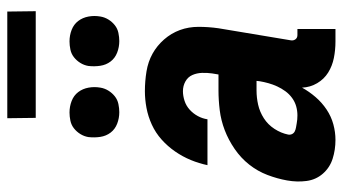

<svg xmlns="http://www.w3.org/2000/svg" viewBox="-232 -724 963 540"><g transform="rotate(-90 250.0 -453.5)"><path d="M127 8Q99 8 74 0Q49 -8 32 -27.5Q15 -47 11.5 -73.5Q8 -100 13 -128Q18 -156 28.5 -183.5Q39 -211 57.5 -234.5Q76 -258 101.5 -275.5Q127 -293 154.5 -303.5Q182 -314 210.5 -317.5Q239 -321 266 -321H311L314 -339Q316 -353 315.5 -367.5Q315 -382 309.5 -394.5Q304 -407 291.5 -414Q279 -421 264 -421Q251 -421 237 -416.5Q223 -412 212 -402Q201 -392 194 -379Q187 -366 185 -352H56Q61 -376 70.5 -399Q80 -422 94.5 -443Q109 -464 128 -481Q147 -498 170 -508.5Q193 -519 217 -523.5Q241 -528 264 -528Q292 -528 319.5 -523.5Q347 -519 369.5 -506.5Q392 -494 409.5 -474Q427 -454 436 -429.5Q445 -405 445 -377Q445 -349 441 -321L407 -117Q406 -110 410 -104.5Q414 -99 422 -99H439V8H404Q380 8 357.5 3.5Q335 -1 316.5 -12.5Q298 -24 286.5 -43.5Q275 -63 274 -86Q263 -66 247.5 -48Q232 -30 212.5 -17Q193 -4 171 2Q149 8 127 8ZM196 -99Q209 -99 221.5 -102.5Q234 -106 245 -114Q256 -122 264 -133Q272 -144 277.5 -156Q283 -168 286.5 -180.5Q290 -193 292 -205L293 -214H266Q246 -214 226 -209.5Q206 -205 188 -193.5Q170 -182 158 -163.5Q146 -145 142 -125Q141 -119 143.5 -114Q146 -109 151 -106.5Q156 -104 162 -103Q168 -102 173.5 -101Q179 -100 184.5 -99.5Q190 -99 196 -99ZM405 -600Q388 -600 372.5 -606Q357 -612 347.5 -624.5Q338 -637 335.5 -653.5Q333 -670 335 -687Q337 -699 343.5 -709.5Q350 -720 359.5 -727.5Q369 -735 381 -737.5Q393 -740 404 -740Q421 -740 436.5 -734Q452 -728 461.5 -715.5Q471 -703 474 -686.5Q477 -670 474 -653Q472 -641 465.5 -630.5Q459 -620 449.5 -612.5Q440 -605 428 -602.5Q416 -600 405 -600ZM205 -600Q188 -600 172.5 -606Q157 -612 147.5 -624.5Q138 -637 135.5 -653.5Q133 -670 135 -687Q137 -699 143.5 -709.5Q150 -720 159.5 -727.5Q169 -735 181 -737.5Q193 -740 204 -740Q221 -740 236.5 -734Q252 -728 261.5 -715.5Q271 -703 274 -686.5Q277 -670 274 -653Q272 -641 265.5 -630.5Q259 -620 249.5 -612.5Q240 -605 228 -602.5Q216 -600 205 -600ZM189 -835 188 -915H488L489 -835Z"/></g></svg>

Font: Iosevka SS18 Heavy
Style: Italic
Weight: 900
Italic angle: -9°
Monospace: yes
Designer: Belleve Invis
Foundry: Belleve Invis
Version: Version 25.1.1; ttfautohint (v1.8.4)